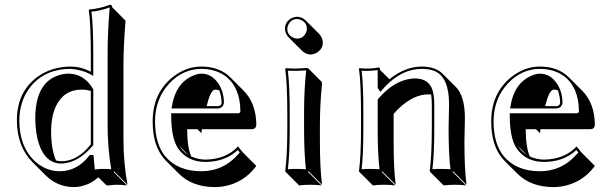

<svg xmlns="http://www.w3.org/2000/svg" viewBox="-20 -718 2554 805"><path d="M214.8 -45.4Q226.6 -42 237.8 -42Q303.2 -42 358.4 -109.9Q360.4 -111.8 360.8 -112.8V-336.4Q343.8 -342.3 322.8 -342.3Q247.1 -342.3 213.9 -271.5Q194.3 -228.5 194.3 -164.6Q194.8 -90.8 214.8 -45.4ZM392.6 25.4Q346.2 65.9 288.6 66.4Q220.7 65.4 172.4 18.1L115.7 -38.6Q51.3 -104.5 50.8 -212.9Q50.8 -332 136.7 -395.5Q196.3 -438.5 276.9 -439Q316.9 -439 356.9 -419.4Q359.9 -418 360.8 -417V-481.9Q360.8 -625 352.1 -674.8L354 -678.2Q399.9 -682.1 440.9 -698.2Q445.3 -697.8 447.8 -695.8Q449.7 -692.4 450.2 -688L506.3 -631.3Q497.6 -520 497.6 -443.4V-135.3Q497.6 -34.7 514.6 56.6L458 0L456.1 2.9L512.7 59.6Q493.2 56.6 468.3 56.6Q456.1 56.6 433.6 59.6Q427.2 59.1 425.3 58.1ZM363.3 -55.7 362.8 -58.1H360.8ZM353 -64 356 -67.9H372.1L377.4 -7.3Q399.9 -10.3 411.6 -9.8Q429.2 -9.8 446.3 -8.3Q431.2 -99.1 431.2 -191.9V-500Q431.2 -577.6 439.9 -687Q402.3 -672.9 363.3 -668.9Q371.1 -615.2 371.1 -481.9V-399.9L356 -408.2Q319.8 -426.3 276.9 -429.2Q164.1 -429.2 103.5 -348.6Q61.5 -292 61 -212.9Q61 -102.5 127.4 -41Q172.9 0 231.9 0Q303.7 -1 353 -64ZM371.1 -109.4 368.7 -106.9Q307.6 -34.7 237.8 -32.2Q170.9 -32.2 143.1 -114.7Q128.4 -159.7 127.9 -221.2Q127.9 -367.2 221.2 -400.9Q242.7 -408.7 266.1 -409.2Q326.7 -409.2 363.8 -355Q367.2 -350.1 369.6 -346.2L371.1 -343.8Z M978 -104 998 -79.1 1054.7 -22.5Q1002 49.8 913.6 64Q896.5 66.4 880.4 66.4Q786.6 65.9 731 11.2L674.3 -45.4Q668.9 -51.3 665 -56.2Q620.1 -110.8 620.1 -209Q620.1 -328.1 705.1 -395.5Q760.7 -439 824.7 -439Q900.4 -438.5 945.3 -394L1002 -337.4Q1054.2 -284.2 1054.7 -193.4Q1052.7 -177.2 1036.6 -176.3H826.7Q824.7 -165 824.2 -159.7L807.6 -176.3H764.6Q765.1 -99.6 781.7 -62Q810.1 -49.3 840.8 -48.8Q927.2 -49.8 978 -104ZM899.4 -339.4Q889.6 -342.3 881.3 -342.3Q862.8 -340.3 846.2 -272.9H895Q908.2 -274.9 909.2 -287.1Q908.2 -315.9 899.4 -339.4ZM769 -68.8 731.9 -106Q739.7 -94.2 748.5 -85.4Q758.3 -75.7 769 -68.8ZM977.1 -88.9Q923.3 -39.1 840.8 -39.1Q767.6 -39.1 728 -93.8Q725.1 -97.7 723.6 -100.6Q698.2 -142.6 697.8 -232.9V-243.2H980Q987.3 -245.1 987.8 -250Q987.8 -352.1 924.3 -399.4Q883.8 -428.7 824.7 -429.2Q747.6 -429.2 689.9 -368.2Q630.4 -304.2 629.9 -209Q630.4 -113.8 672.9 -62.5Q725.6 -0.5 823.7 0Q914.6 0 976.6 -68.8Q981.4 -74.2 985.4 -78.6ZM699.2 -263.2 701.2 -274.4Q716.8 -369.6 789.6 -400.9Q809.1 -409.2 824.7 -409.2Q868.2 -409.2 897 -365.7Q918.5 -332 918.9 -287.1Q915.5 -265.6 895 -263.2Z M1174.8 -597.2Q1174.8 -627.4 1203.1 -642.1Q1214.4 -647.5 1225.6 -647.9Q1246.1 -647 1261.2 -632.8L1317.9 -576.2Q1332.5 -560.1 1333.5 -540.5Q1333.5 -510.3 1304.7 -495.1Q1293.5 -489.7 1282.2 -489.3Q1261.7 -490.2 1246.6 -504.9L1189.9 -561.5Q1175.3 -577.6 1174.8 -597.2ZM1184.6 -234.9Q1184.6 -367.7 1175.8 -429.2L1177.7 -432.1Q1220.7 -428.7 1264.6 -433.1Q1270.5 -432.6 1272 -431.6L1328.6 -375Q1330.1 -372.1 1330.1 -366.2Q1321.3 -280.8 1321.3 -194.3V-123.5Q1321.3 -13.7 1330.1 56.6L1273.9 0L1271.5 2.9L1328.1 59.6Q1310.1 56.6 1281.2 56.6Q1252.4 56.6 1234.4 59.6L1177.7 2.9L1175.8 0Q1184.6 -68.4 1184.6 -180.2ZM1194.8 -234.9V-180.2Q1194.8 -72.8 1187 -8.3Q1206.5 -10.3 1224.6 -9.8Q1243.7 -9.8 1262.7 -8.3Q1254.9 -76.2 1254.9 -180.2V-251Q1254.9 -339.4 1263.7 -422.9Q1228 -419.9 1187 -421.4Q1194.8 -356.4 1194.8 -234.9ZM1184.6 -597.2Q1184.6 -571.8 1209.5 -560.1Q1217.8 -556.2 1225.6 -556.2Q1251 -556.2 1262.7 -580.6Q1266.6 -589.4 1266.6 -597.2Q1266.6 -622.6 1242.2 -634.3Q1233.4 -638.2 1225.6 -638.2Q1200.2 -638.2 1188.5 -613.3Q1184.6 -605 1184.6 -597.2Z M1927.2 -123.5Q1927.2 -8.8 1936 56.6L1879.4 0L1877.4 2.9L1934.1 59.6Q1916 56.6 1887.2 56.6Q1858.4 56.6 1840.3 59.6L1783.7 2.9L1781.7 0Q1790.5 -68.4 1790.5 -180.2V-277.8Q1790.5 -304.2 1787.6 -321.8Q1781.7 -322.3 1775.4 -322.3Q1715.3 -322.3 1653.8 -265.1Q1641.1 -252.9 1630.4 -240.2V-123.5Q1630.4 -7.3 1639.2 56.6L1582.5 0L1580.6 2.9L1637.2 59.6Q1618.7 56.6 1590.3 56.6Q1561.5 56.6 1543.5 59.6L1486.8 2.9L1484.9 0Q1493.7 -62 1493.7 -180.2V-234.9Q1493.7 -373 1484.9 -429.2L1486.8 -432.1Q1530.8 -427.7 1567.9 -435.1Q1570.8 -434.6 1571.8 -433.6Q1573.2 -430.7 1573.7 -424.8L1612.8 -385.7Q1677.7 -438.5 1748.5 -439Q1805.7 -438.5 1835.4 -409.2L1892.1 -352.5Q1928.7 -314.5 1929.2 -224.6Q1929.2 -208.5 1928.2 -173.8Q1927.2 -139.2 1927.2 -123.5ZM1576.2 -349.6 1573.7 -352.1 1575.7 -349.1ZM1860.8 -180.2Q1860.8 -196.3 1861.8 -231Q1862.8 -265.6 1862.8 -280.8Q1862.8 -394 1802.7 -419.9Q1779.8 -429.2 1748.5 -429.2Q1665 -429.2 1594.7 -355Q1588.4 -348.1 1583.5 -342.3L1574.7 -332.5L1563.5 -349.1V-424.3Q1531.7 -419.4 1496.1 -421.4Q1503.9 -362.3 1503.4 -234.9V-180.2Q1503.4 -65.9 1496.1 -8.3Q1515.6 -10.3 1533.7 -9.8Q1552.7 -9.8 1571.3 -8.3Q1563.5 -70.3 1563.5 -180.2V-300.8L1565.9 -303.7Q1629.9 -378.9 1704.6 -388.2Q1712.4 -389.2 1718.8 -389.2Q1778.8 -389.2 1793.9 -338.4Q1800.8 -314.5 1800.8 -277.8V-180.2Q1800.8 -72.3 1793 -8.3Q1812.5 -10.3 1830.6 -9.8Q1849.6 -9.8 1868.7 -8.3Q1860.8 -71.8 1860.8 -180.2Z M2397.5 -104 2417.5 -79.1 2474.1 -22.5Q2421.4 49.8 2333 64Q2315.9 66.4 2299.8 66.4Q2206.1 65.9 2150.4 11.2L2093.8 -45.4Q2088.4 -51.3 2084.5 -56.2Q2039.6 -110.8 2039.6 -209Q2039.6 -328.1 2124.5 -395.5Q2180.2 -439 2244.1 -439Q2319.8 -438.5 2364.7 -394L2421.4 -337.4Q2473.6 -284.2 2474.1 -193.4Q2472.2 -177.2 2456.1 -176.3H2246.1Q2244.1 -165 2243.7 -159.7L2227.1 -176.3H2184.1Q2184.6 -99.6 2201.2 -62Q2229.5 -49.3 2260.3 -48.8Q2346.7 -49.8 2397.5 -104ZM2318.8 -339.4Q2309.1 -342.3 2300.8 -342.3Q2282.2 -340.3 2265.6 -272.9H2314.5Q2327.6 -274.9 2328.6 -287.1Q2327.6 -315.9 2318.8 -339.4ZM2188.5 -68.8 2151.4 -106Q2159.2 -94.2 2168 -85.4Q2177.7 -75.7 2188.5 -68.8ZM2396.5 -88.9Q2342.8 -39.1 2260.3 -39.1Q2187 -39.1 2147.5 -93.8Q2144.5 -97.7 2143.1 -100.6Q2117.7 -142.6 2117.2 -232.9V-243.2H2399.4Q2406.7 -245.1 2407.2 -250Q2407.2 -352.1 2343.8 -399.4Q2303.2 -428.7 2244.1 -429.2Q2167 -429.2 2109.4 -368.2Q2049.8 -304.2 2049.3 -209Q2049.8 -113.8 2092.3 -62.5Q2145 -0.5 2243.2 0Q2334 0 2396 -68.8Q2400.9 -74.2 2404.8 -78.6ZM2118.7 -263.2 2120.6 -274.4Q2136.2 -369.6 2209 -400.9Q2228.5 -409.2 2244.1 -409.2Q2287.6 -409.2 2316.4 -365.7Q2337.9 -332 2338.4 -287.1Q2335 -265.6 2314.5 -263.2Z"/></svg>

Font: Linux Biolinum Shadow O
Style: Regular
Weight: 400
Designer: Philipp H. Poll
Foundry: Philipp H. Poll
Version: Version 1.0.4